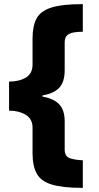

<svg xmlns="http://www.w3.org/2000/svg" viewBox="-20 -744 480 932"><path d="M382 168Q285 168 232 152Q179 136 158.5 99Q138 62 138 0V-124Q138 -167 104.5 -187Q71 -207 24 -207V-348Q73 -348 105.5 -367.5Q138 -387 138 -431V-558Q138 -617 157 -653.5Q176 -690 228.5 -707Q281 -724 382 -724V-590Q361 -590 340.5 -587Q320 -584 307 -573.5Q294 -563 294 -538V-404Q294 -345 266.5 -317Q239 -289 186 -281V-275Q240 -266 267 -238Q294 -210 294 -155V-18Q294 16 320.5 24.5Q347 33 382 34Z"/></svg>

Font: Noto Sans Bengali SemiCondensed Black
Style: Regular
Weight: 900
Width: 4
Designer: Joana Ranito - Universal Thirst; Jelle Bosma - Monotype Design Team
Foundry: Universal Thirst ehf.
Version: Version 3.000; ttfautohint (v1.8.4.7-5d5b)